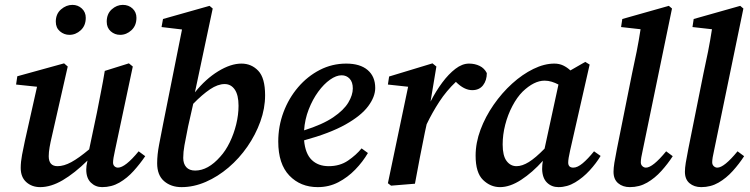

<svg xmlns="http://www.w3.org/2000/svg" viewBox="-20 -754 3077 788"><path d="M399 14Q372 14 353 -4.5Q334 -23 334 -58Q334 -65 335 -73.5Q336 -82 339 -95Q286 -43 237.5 -14.5Q189 14 145 14Q111 14 88 -6.5Q65 -27 65 -65Q65 -89 70.5 -118.5Q76 -148 82 -175L132 -398L46 -407L51 -441L243 -494L258 -481L193 -195Q187 -170 183.5 -149.5Q180 -129 180 -113Q180 -72 216 -72Q242 -72 272.5 -88.5Q303 -105 346 -141L378 -293Q386 -335 394.5 -377.5Q403 -420 410 -463L509 -494L525 -481L452 -137Q444 -102 444 -87Q444 -77 450 -71.5Q456 -66 464 -66Q494 -66 549 -133L576 -113Q555 -82 528.5 -52.5Q502 -23 470 -4.5Q438 14 399 14ZM265 -611Q243 -611 226 -625.5Q209 -640 209 -665Q209 -697 230.5 -715.5Q252 -734 277 -734Q300 -734 316 -719Q332 -704 332 -681Q332 -649 311.5 -630Q291 -611 265 -611ZM473 -611Q451 -611 434.5 -625.5Q418 -640 418 -665Q418 -697 438.5 -715.5Q459 -734 484 -734Q508 -734 524 -719Q540 -704 540 -681Q540 -649 519.5 -630Q499 -611 473 -611Z M732 -106Q732 -82 744.5 -68Q757 -54 781 -54Q834 -54 884 -111Q906 -135 923 -170Q940 -205 949.5 -244Q959 -283 959 -320Q959 -364 943.5 -386.5Q928 -409 902 -409Q874 -409 842 -387.5Q810 -366 773 -328L752 -235Q742 -185 737 -157.5Q732 -130 732 -106ZM725 14Q682 14 653.5 -10.5Q625 -35 625 -84Q625 -119 633 -160.5Q641 -202 650 -248L727 -633L643 -643L649 -676L840 -730L853 -719L780 -375Q824 -430 875.5 -461.5Q927 -493 971 -493Q1012 -493 1040 -463.5Q1068 -434 1068 -363Q1068 -309 1048.5 -255Q1029 -201 995.5 -152.5Q962 -104 918 -66.5Q874 -29 824.5 -7.5Q775 14 725 14Z M1382 -445Q1360 -445 1334.5 -427Q1309 -409 1286 -377.5Q1263 -346 1247 -305Q1231 -264 1228 -219Q1304 -243 1347.5 -272.5Q1391 -302 1409.5 -333Q1428 -364 1428 -391Q1428 -417 1415 -431Q1402 -445 1382 -445ZM1284 14Q1213 14 1167.5 -33.5Q1122 -81 1122 -173Q1122 -236 1143.5 -293.5Q1165 -351 1203.5 -396Q1242 -441 1292.5 -467Q1343 -493 1401 -493Q1458 -493 1489 -466.5Q1520 -440 1520 -393Q1520 -357 1491 -318Q1462 -279 1398 -243Q1334 -207 1228 -178Q1233 -123 1259.5 -97.5Q1286 -72 1329 -72Q1375 -72 1408.5 -95Q1442 -118 1464 -145L1490 -126Q1469 -90 1438 -58Q1407 -26 1368.5 -6Q1330 14 1284 14Z M1572 -2 1655 -398 1572 -407 1577 -440 1755 -494 1771 -481 1747 -337Q1769 -380 1795 -415Q1821 -450 1849 -471.5Q1877 -493 1905 -493Q1929 -493 1948.5 -483.5Q1968 -474 1978 -454Q1978 -424 1962.5 -404Q1947 -384 1918 -384Q1885 -384 1851 -418Q1812 -381 1783 -336.5Q1754 -292 1731 -244L1724 -212Q1713 -159 1703 -106.5Q1693 -54 1683 0L1585 8Z M2043 -161Q2043 -115 2059 -93.5Q2075 -72 2100 -72Q2123 -72 2150.5 -89Q2178 -106 2215 -144L2272 -407Q2259 -414 2244.5 -418.5Q2230 -423 2215 -423Q2172 -423 2125 -378Q2102 -355 2083 -319Q2064 -283 2053.5 -242Q2043 -201 2043 -161ZM2272 14Q2244 14 2225 -4.5Q2206 -23 2205 -60Q2205 -78 2208 -94Q2165 -46 2119 -16Q2073 14 2032 14Q1993 14 1962.5 -15.5Q1932 -45 1932 -115Q1932 -168 1952 -221.5Q1972 -275 2006 -324Q2040 -373 2082 -411Q2124 -449 2169 -471Q2214 -493 2255 -493Q2275 -493 2291 -485.5Q2307 -478 2321 -465L2382 -500L2400 -489L2320 -137Q2312 -102 2312 -87Q2312 -66 2333 -66Q2350 -66 2371.5 -84Q2393 -102 2418 -133L2445 -114Q2427 -84 2400 -54.5Q2373 -25 2340.5 -5.5Q2308 14 2272 14Z M2565 14Q2536 14 2517 -2Q2498 -18 2498 -49Q2498 -64 2501.5 -86Q2505 -108 2512 -143L2574 -452Q2584 -497 2593 -542.5Q2602 -588 2609 -634L2529 -643L2534 -676L2725 -730L2738 -719L2618 -138Q2614 -121 2612 -108.5Q2610 -96 2610 -88Q2610 -78 2616.5 -72Q2623 -66 2631 -66Q2659 -66 2714 -133L2741 -113Q2721 -82 2694.5 -52.5Q2668 -23 2636 -4.5Q2604 14 2565 14Z M2858 14Q2829 14 2810 -2Q2791 -18 2791 -49Q2791 -64 2794.5 -86Q2798 -108 2805 -143L2867 -452Q2877 -497 2886 -542.5Q2895 -588 2902 -634L2822 -643L2827 -676L3018 -730L3031 -719L2911 -138Q2907 -121 2905 -108.5Q2903 -96 2903 -88Q2903 -78 2909.5 -72Q2916 -66 2924 -66Q2952 -66 3007 -133L3034 -113Q3014 -82 2987.5 -52.5Q2961 -23 2929 -4.5Q2897 14 2858 14Z"/></svg>

Font: Source Serif 4 Semibold
Style: Italic
Weight: 600
Italic angle: -12°
Designer: Frank Grießhammer
Foundry: Adobe
Version: Version 4.005;hotconv 1.1.0;makeotfexe 2.6.0